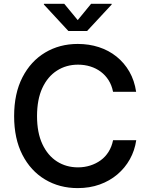

<svg xmlns="http://www.w3.org/2000/svg" viewBox="-20 -965 775 995"><path d="M382.8 9.8Q288.1 9.8 213.4 -34.9Q138.7 -79.6 95.9 -163.1Q53.2 -246.6 53.2 -363.3Q53.2 -480.5 96.2 -564.2Q139.2 -647.9 213.9 -692.6Q288.6 -737.3 382.8 -737.3Q441.4 -737.3 492.4 -720.7Q543.5 -704.1 583.7 -671.9Q624 -639.6 650.4 -593.8Q676.8 -547.9 685.5 -489.3H565.9Q559.1 -523.4 542.7 -549.3Q526.4 -575.2 502.2 -593.3Q478 -611.3 448 -620.6Q418 -629.9 384.3 -629.9Q323.2 -629.9 274.9 -598.9Q226.6 -567.9 199.2 -508.5Q171.9 -449.2 171.9 -363.3Q171.9 -277.3 199.7 -218Q227.5 -158.7 275.4 -128.2Q323.2 -97.7 384.3 -97.7Q417.5 -97.7 447.5 -107.2Q477.5 -116.7 502 -134.5Q526.4 -152.3 542.7 -178.5Q559.1 -204.6 565.9 -238.3H686Q678.2 -185.1 653.1 -139.9Q627.9 -94.7 588.1 -61Q548.3 -27.3 496.6 -8.8Q444.8 9.8 382.8 9.8ZM313 -945.3 382.8 -860.8 452.1 -945.3H558.6V-941.4L431.2 -804.2H334.5L207.5 -941.4V-945.3Z"/></svg>

Font: Inter
Style: 540
Weight: 540
Designer: Rasmus Andersson
Foundry: rsms
Version: Version 4.001;git-66647c0bb